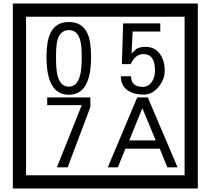

<svg xmlns="http://www.w3.org/2000/svg" viewBox="-20 -980 1195 1090"><path d="M1103 90H53V-960H1103ZM1028 15V-885H128V15ZM497 -656Q497 -442 371 -442Q244 -442 244 -656Q244 -744 265 -789Q294 -855 371 -855Q448 -855 477 -789Q497 -745 497 -656ZM444 -656Q444 -723 435 -752Q420 -809 371 -809Q322 -809 306 -752Q298 -723 298 -656Q298 -587 306 -553Q322 -488 371 -488Q419 -488 435 -554Q444 -587 444 -656ZM915 -580Q916 -531 880.5 -487Q845 -443 796 -443Q741 -443 706 -466Q666 -494 666 -547H724Q724 -487 790 -487Q824 -487 843 -517Q860 -544 860 -579Q860 -673 795 -673Q748 -673 722 -616H672L679 -847H890V-801H733L727 -677Q740 -689 753 -701Q772 -714 807 -714Q859 -714 889 -672Q915 -635 915 -580ZM493 -372 364 -30H303L444 -383H248V-427H493ZM988 -30H930L887 -136H692L649 -30H592L759 -427H819ZM864 -183 788 -366 714 -183Z"/></svg>

Font: Unicode BMP Fallback SIL
Style: Regular
Weight: 400
Foundry: NRSI, SIL International
Version: Version 5.1 Based on Unicode 5.1